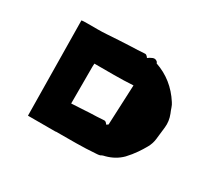

<svg xmlns="http://www.w3.org/2000/svg" viewBox="-126 -932 1252 1128"><g transform="rotate(30 500.0 -368.0)"><path d="M158 -37 150 -679Q158 -681 190.5 -681Q223 -681 260 -681Q275 -681 290 -681.5Q305 -682 319 -683Q359 -686 399.5 -688Q440 -690 481 -692Q502 -693 523 -693.5Q544 -694 564 -696Q575 -698 581.5 -693.5Q588 -689 594 -680Q605 -689 622.5 -696.5Q640 -704 655 -690Q657 -688 659 -681Q779 -640 850 -529Q859 -516 864.5 -499Q870 -482 877 -466Q894 -423 889 -379.5Q884 -336 879 -293Q875 -262 859 -233.5Q843 -205 825 -179Q814 -163 801.5 -147.5Q789 -132 775 -117Q753 -95 727 -80.5Q701 -66 671 -58Q666 -57 660.5 -55.5Q655 -54 650 -52Q643 -45 617 -44Q550 -39 482 -38.5Q414 -38 346 -38V-37ZM342 -475V-226Q374 -228 406 -229.5Q438 -231 469 -233Q491 -234 511.5 -234.5Q532 -235 552 -237Q563 -239 570 -234.5Q577 -230 582 -221Q585 -223 588 -225Q591 -227 594 -229L606 -501Q540 -497 474.5 -497Q409 -497 343 -497Z"/></g></svg>

Font: Palette Mosaic
Style: Regular
Weight: 400
Designer: Shibuyafont
Version: Version 1.001